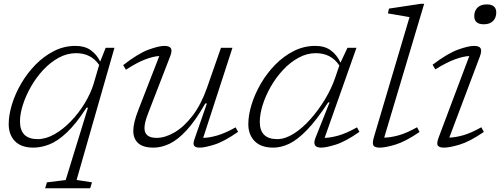

<svg xmlns="http://www.w3.org/2000/svg" viewBox="-20 -762 2615 1004"><path d="M323.5 179.5 440 -199H432.5Q377.5 -114 329.2 -68.8Q281 -23.5 237.8 -6.8Q194.5 10 155 10Q91 10 58.2 -23.8Q25.5 -57.5 25.5 -113Q25.5 -160 42.2 -215.2Q59 -270.5 90.5 -324.8Q122 -379 165.5 -423.5Q209 -468 262 -495Q315 -522 375 -522Q422.5 -522 454 -500Q485.5 -478 504 -440L532.5 -512H578.5L380.5 179L461 191.5L451.5 222.5H216L225.5 191.5ZM84.5 -127Q84.5 -34.5 177 -34.5Q220 -34.5 265.2 -60.2Q310.5 -86 351.2 -128.5Q392 -171 423 -222Q454 -273 469.5 -323.5L498.5 -422.5Q476 -454.5 445.8 -469.2Q415.5 -484 378.5 -484Q330.5 -484 286.8 -460Q243 -436 206.2 -396.5Q169.5 -357 142.2 -309.5Q115 -262 99.8 -214.2Q84.5 -166.5 84.5 -127Z M996.5 -33 1062 -221H1053.5Q1002.5 -131.5 956.2 -81.2Q910 -31 867 -10.5Q824 10 783 10Q727.5 10 702.2 -13.8Q677 -37.5 677 -77.5Q677 -98.5 683.5 -125.8Q690 -153 705.5 -192.5L813 -469Q781.5 -467.5 739 -451.2Q696.5 -435 638.5 -397.5L624 -421.5Q702.5 -482.5 756.5 -502.2Q810.5 -522 840 -522Q866 -522 873.8 -509.2Q881.5 -496.5 869.5 -466.5L754 -168Q735.5 -120.5 735.5 -92Q735.5 -41 799 -41Q843.5 -41 892.8 -69.8Q942 -98.5 986.8 -156.8Q1031.5 -215 1062.5 -303L1135.5 -512H1195.5L1042.5 -41Q1073.5 -41.5 1115 -53.2Q1156.5 -65 1212 -96L1225 -72.5Q1151.5 -21.5 1101 -5.8Q1050.5 10 1024.5 10Q1002 10 995.2 0Q988.5 -10 996.5 -33Z M1630 -42 1703.5 -226.5H1696Q1635 -133.5 1585 -82Q1535 -30.5 1492.2 -10.2Q1449.5 10 1409 10Q1345 10 1311.8 -23.8Q1278.5 -57.5 1278.5 -113Q1278.5 -160 1295.5 -215.2Q1312.5 -270.5 1344 -324.8Q1375.5 -379 1419 -423.5Q1462.5 -468 1515.8 -495Q1569 -522 1629 -522Q1678 -522 1710 -498.5Q1742 -475 1760.5 -434.5L1797 -512H1844L1677.5 -41Q1708 -41.5 1749.8 -53.2Q1791.5 -65 1847 -96L1859.5 -72.5Q1786.5 -21.5 1735.8 -5.8Q1685 10 1659.5 10Q1609 10 1630 -42ZM1338.5 -124.5Q1338.5 -34.5 1429.5 -34.5Q1471 -34.5 1515.8 -62.8Q1560.5 -91 1602.5 -138Q1644.5 -185 1678.8 -241.5Q1713 -298 1732.5 -355L1754.5 -419.5Q1732 -453 1701 -468.5Q1670 -484 1632 -484Q1584.5 -484 1540.8 -460Q1497 -436 1460 -396.2Q1423 -356.5 1395.8 -308.8Q1368.5 -261 1353.5 -212.8Q1338.5 -164.5 1338.5 -124.5Z M2121.5 -672.5Q2112.5 -674 2091 -677.8Q2069.5 -681.5 2046 -685.5Q2022.5 -689.5 2008.5 -692L2014 -717L2179.5 -742H2198L1989 -42.5Q2020.5 -42.5 2062.5 -53.8Q2104.5 -65 2161 -96.5L2174 -72Q2100 -21.5 2047.5 -5.8Q1995 10 1966 10Q1939.5 10 1932.5 -1.8Q1925.5 -13.5 1936 -47.5Z M2460 -678Q2460 -705.5 2477 -722.2Q2494 -739 2525 -739Q2575 -739 2575 -696.5Q2575 -669 2558 -652Q2541 -635 2510 -635Q2460 -635 2460 -678ZM2274.5 -45 2434 -469Q2402.5 -467.5 2359.8 -452Q2317 -436.5 2256.5 -399.5L2242 -423.5Q2321.5 -483.5 2375.8 -502.8Q2430 -522 2458 -522Q2485.5 -522 2493 -509.5Q2500.5 -497 2489.5 -467L2329.5 -42.5Q2360.5 -43 2401.5 -54.5Q2442.5 -66 2497 -96.5L2510 -72Q2436 -21.5 2383.5 -5.8Q2331 10 2302 10Q2276.5 10 2269.2 -1.2Q2262 -12.5 2274.5 -45Z"/></svg>

Font: Newsreader Caption Light
Style: Italic
Weight: 300
Italic angle: -17°
Designer: Hugues Gentile
Foundry: Production Type
Version: Version 1.001